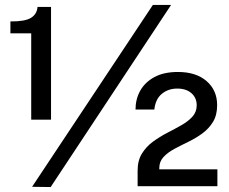

<svg xmlns="http://www.w3.org/2000/svg" viewBox="-20 -751 926 775"><path d="M106 -268V-616.5H22V-664.5Q80.5 -664 104.8 -678.8Q129 -693.5 131.5 -723H186V-268ZM184.5 4 109.5 3 597 -731H670.5ZM535.5 0.5V-41.5V-62.5Q535.5 -103 552.8 -131Q570 -159 597.2 -179Q624.5 -199 655 -214.8Q685.5 -230.5 712.5 -245.8Q739.5 -261 756.8 -280.2Q774 -299.5 774 -326Q774 -356 752.8 -374.8Q731.5 -393.5 695.5 -393.5Q659 -393.5 633.2 -372.2Q607.5 -351 603 -309H527Q527 -351 546.2 -385.2Q565.5 -419.5 603.5 -440Q641.5 -460.5 698 -460.5Q771.5 -460.5 814 -423.5Q856.5 -386.5 856.5 -326.5Q856.5 -286 839.5 -258.5Q822.5 -231 796.2 -212Q770 -193 740 -178.5Q710 -164 683.5 -149.8Q657 -135.5 640 -117.2Q623 -99 623 -72.5V-67.5H857.5V0.5Z"/></svg>

Font: Public Sans Thin SemiBold
Style: Regular
Weight: 600
Version: Version 2.001